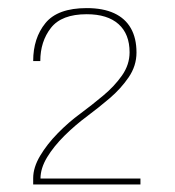

<svg xmlns="http://www.w3.org/2000/svg" viewBox="-20 -762 444 486"><path d="M64 -295V-311Q64 -338 81.5 -367.5Q99 -397 126.5 -425Q154 -453 183.5 -474.5Q212.5 -496 241.2 -520Q270 -544 289 -571.2Q308 -598.5 308 -629.5Q308 -676 280 -701Q252 -726 199.5 -726Q136 -726 109 -691.5Q82 -657 82 -607.5H64Q64 -665.5 95 -703.5Q126 -741.5 199.5 -741.5Q241 -741.5 269 -728.5Q297 -715.5 311.2 -690.5Q325.5 -665.5 325.5 -629Q325.5 -595.5 305.8 -566.5Q286 -537.5 257.5 -513.2Q229 -489 201.5 -468.5Q170.5 -445.5 143.2 -418.5Q116 -391.5 99.2 -363.8Q82.5 -336 82.5 -310H335.5V-295Z"/></svg>

Font: Epilogue Thin
Style: Regular
Weight: 250
Designer: Tyler Finck
Foundry: Etcetera Type Co
Version: Version 2.111